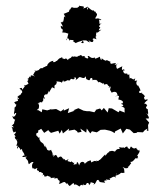

<svg xmlns="http://www.w3.org/2000/svg" viewBox="-20 -670 596 708"><path d="M279 -512C282 -512 294 -506 285 -521H298C312 -512 314 -510 306 -523C317 -511 326 -513 324 -524C322 -519 317 -535 336 -525C326 -543 342 -542 332 -534C335 -541 333 -541 336 -551C341 -549 338 -548 354 -561C340 -556 343 -557 350 -570C340 -569 349 -582 357 -586C342 -578 349 -581 345 -598C345 -600 348 -593 354 -597C336 -608 336 -597 331 -603C337 -612 343 -620 330 -624C335 -617 335 -622 331 -630C335 -618 320 -638 324 -632C320 -628 310 -640 302 -645C310 -631 295 -632 304 -646C288 -636 294 -643 287 -638C293 -648 287 -646 275 -648C268 -653 279 -648 265 -642C273 -640 257 -642 252 -641C252 -641 242 -648 240 -636C234 -636 236 -627 233 -625C238 -627 225 -628 234 -620C235 -631 231 -624 215 -619C215 -618 225 -603 219 -607C213 -614 219 -611 213 -590C205 -592 204 -593 213 -591C213 -586 203 -589 204 -587C212 -573 216 -568 204 -575C203 -557 221 -563 208 -555C208 -553 219 -555 208 -550C222 -550 220 -550 232 -546C227 -529 229 -526 224 -521C225 -534 238 -525 230 -531C242 -516 236 -514 238 -523C251 -521 258 -525 248 -519C261 -510 264 -508 259 -511C266 -515 273 -517 286 -521ZM527 -187 526 -209 530 -218 517 -233C534 -231 531 -242 525 -231C534 -235 524 -246 521 -251C522 -252 517 -257 526 -247C527 -261 525 -255 525 -267C513 -273 520 -275 523 -282C515 -284 527 -286 513 -288C511 -281 509 -291 526 -302C517 -306 509 -299 518 -295C516 -304 511 -302 511 -313C517 -311 515 -319 500 -328C506 -329 510 -324 493 -328C493 -328 493 -337 496 -335C503 -334 489 -353 490 -355C495 -353 481 -359 490 -355C489 -350 477 -362 486 -373C482 -374 472 -366 479 -381C465 -375 473 -374 473 -374C475 -376 456 -389 458 -377C458 -396 456 -381 457 -394C460 -399 449 -389 449 -399C441 -398 437 -397 433 -410C443 -408 440 -415 433 -414C428 -405 429 -425 432 -426C423 -422 422 -421 412 -416C407 -422 407 -436 417 -435C396 -429 401 -427 408 -437C396 -439 384 -427 387 -445C388 -441 375 -446 385 -443C368 -453 372 -445 371 -446C371 -446 363 -447 353 -457C360 -454 347 -444 359 -445C351 -449 351 -450 348 -461C340 -456 331 -453 329 -454C332 -452 330 -448 330 -458C312 -451 311 -467 303 -463C310 -452 301 -453 292 -459C292 -465 295 -464 282 -462C285 -462 283 -467 273 -467C281 -464 262 -463 270 -463C272 -470 268 -455 254 -463C256 -455 247 -468 242 -458C247 -459 230 -452 227 -449C236 -456 230 -448 231 -448C221 -457 226 -455 217 -452C214 -457 212 -448 209 -459C195 -452 203 -459 189 -445C188 -438 195 -452 192 -445C185 -448 178 -434 183 -441C166 -442 175 -435 177 -446C156 -443 154 -425 154 -432C157 -425 148 -426 148 -426C150 -423 139 -424 136 -417C142 -413 140 -421 129 -418C122 -413 118 -404 124 -406C120 -419 123 -405 107 -410C115 -402 108 -405 108 -405C104 -393 97 -396 109 -388C94 -394 92 -394 93 -384C87 -394 90 -381 81 -379C91 -373 80 -375 83 -373C78 -368 83 -371 85 -361C83 -360 70 -352 68 -355C74 -361 75 -352 61 -339C59 -350 68 -345 51 -345C60 -341 53 -335 61 -337C63 -328 61 -325 59 -328C59 -320 45 -313 55 -322C37 -306 45 -317 51 -304C37 -310 48 -305 46 -298C33 -293 28 -296 39 -284C44 -288 36 -276 38 -276C39 -280 24 -261 34 -274C34 -256 29 -251 33 -248C33 -250 36 -256 40 -252C35 -237 28 -238 24 -243C30 -231 29 -232 35 -229C38 -228 31 -226 32 -210C33 -217 33 -216 23 -206C27 -209 37 -194 22 -203C30 -191 23 -192 31 -181C38 -188 43 -183 32 -174C38 -168 40 -162 35 -167C32 -157 47 -150 43 -157C49 -149 32 -159 42 -152C45 -146 44 -141 40 -133C56 -130 42 -136 43 -123C47 -124 44 -118 47 -129C62 -117 49 -113 61 -121C62 -106 71 -109 70 -94C67 -101 62 -90 61 -92C67 -89 81 -94 80 -93C69 -89 86 -87 73 -89C91 -67 79 -84 86 -65C87 -62 95 -76 104 -72C101 -70 95 -61 100 -49C111 -49 108 -48 108 -51C102 -40 114 -51 118 -50C110 -35 130 -47 122 -31C125 -42 135 -32 138 -31C136 -36 144 -24 132 -22C152 -27 138 -34 144 -19C161 -19 146 -26 162 -19C170 -18 162 -16 174 -7C163 -16 165 -13 183 -15C173 -7 189 -16 194 -12C187 -14 200 0 202 -3C191 8 206 -8 197 8C212 6 207 1 221 1C217 2 225 4 224 10C228 -1 229 11 237 16C248 7 251 3 253 6C251 12 248 2 255 12C255 12 256 5 273 18C279 7 284 18 286 2C277 19 293 15 286 6C290 14 296 16 300 5C300 5 309 2 308 13C320 1 310 3 315 2C328 6 330 4 324 10C332 10 333 1 338 -6C345 -8 342 -5 346 -3C346 3 351 1 368 4C358 -9 371 -1 378 -8C382 -9 368 -4 371 -9C393 -3 385 -10 383 -12C389 -10 400 -26 407 -14C403 -29 411 -16 410 -32C416 -16 409 -35 409 -23C413 -23 430 -32 429 -38C425 -37 421 -30 439 -33C437 -51 439 -46 432 -54C452 -45 436 -57 439 -50C449 -48 458 -52 450 -54C457 -55 465 -72 461 -66C469 -65 457 -71 463 -74C466 -69 481 -87 480 -88C480 -88 476 -84 490 -87C478 -102 479 -86 489 -92C489 -97 480 -96 486 -96L493 -107L496 -114C491 -107 494 -122 496 -116C489 -121 493 -107 484 -122C490 -118 479 -120 484 -124C480 -128 477 -115 463 -130C456 -121 464 -118 451 -124C451 -132 446 -131 438 -124C436 -130 439 -122 418 -128C431 -115 409 -129 421 -122C417 -118 413 -125 404 -111C387 -116 397 -113 382 -112C387 -106 386 -94 388 -110C371 -109 378 -98 360 -92C368 -93 366 -85 368 -101C351 -83 348 -79 346 -80C340 -76 352 -76 347 -78C340 -75 327 -77 338 -78C334 -71 334 -79 327 -76C310 -70 320 -67 314 -79C298 -72 299 -77 306 -64C305 -81 292 -67 293 -64C293 -75 276 -79 272 -60C266 -77 263 -74 262 -64C261 -66 251 -62 251 -63C257 -76 256 -74 254 -68C249 -69 240 -80 242 -72C231 -77 225 -72 233 -84C215 -71 225 -85 211 -85C211 -91 219 -75 213 -83C207 -92 206 -97 194 -88C184 -100 198 -92 183 -99C178 -92 175 -88 178 -100C167 -92 181 -96 169 -115C173 -114 165 -116 170 -119C157 -107 150 -127 157 -111C150 -128 147 -134 147 -135C147 -124 153 -123 143 -132C146 -134 134 -139 144 -137C142 -136 127 -155 128 -142C135 -153 122 -148 126 -165C131 -156 116 -164 117 -170C114 -164 113 -178 114 -175C112 -183 125 -176 120 -189H122L132 -195L143 -180L159 -191V-188L168 -180L195 -188L200 -177L208 -191L212 -178L235 -196L233 -188L255 -192L264 -186L267 -181L281 -184L276 -196L298 -181L300 -196L313 -178L319 -186L337 -182L355 -194L347 -191L367 -192L385 -188L393 -185L403 -179L404 -185L425 -196C428 -190 430 -184 433 -178L446 -195L459 -192L473 -179L483 -180L487 -183L507 -182L514 -190L524 -196L521 -189ZM116 -262C116 -266 126 -276 121 -263C124 -273 127 -287 119 -287C127 -290 130 -293 118 -288C126 -293 134 -296 134 -291C138 -295 134 -297 139 -297C139 -320 150 -309 144 -305C138 -322 149 -323 154 -322C157 -329 154 -320 160 -336V-328C168 -341 162 -332 173 -350C170 -350 170 -348 182 -344C178 -356 184 -359 189 -358C182 -358 193 -363 188 -370C206 -369 211 -364 206 -368C205 -365 208 -361 213 -375C213 -368 217 -368 225 -372C230 -378 238 -368 240 -378C244 -383 251 -371 256 -383C255 -388 247 -382 254 -386C256 -385 265 -384 258 -374C271 -382 274 -389 271 -385C279 -389 289 -374 296 -389C298 -372 302 -378 295 -380C314 -370 309 -374 314 -382C314 -382 322 -386 321 -374C332 -379 327 -372 334 -376C346 -366 335 -377 344 -363C340 -371 347 -369 360 -361C363 -366 354 -372 364 -360C362 -354 361 -359 373 -360C379 -360 373 -354 389 -349C372 -345 384 -353 389 -350C383 -335 387 -339 392 -328C394 -330 405 -335 411 -327C411 -333 409 -324 417 -315C409 -323 418 -319 406 -314C409 -320 417 -316 419 -316C416 -300 416 -305 417 -303C426 -302 433 -298 434 -293C425 -278 428 -290 426 -291C441 -276 433 -279 427 -278C446 -271 437 -271 440 -255L424 -261L422 -263L417 -256L393 -270L381 -271L377 -255L363 -272L355 -263L349 -270L333 -265L334 -264L328 -256L310 -260H300L288 -262C282 -265 275 -268 269 -271L250 -263L256 -262L230 -253L235 -271L215 -262L216 -268L204 -259L187 -268L167 -266L171 -269L164 -266L154 -263L136 -267L134 -256L119 -265Z"/></svg>

Font: Charger Distortion
Style: 1
Weight: 400
Designer: Jasper
Foundry: Cannot Into Space Fonts
Version: Version 0.98